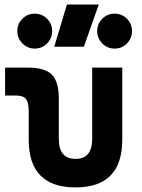

<svg xmlns="http://www.w3.org/2000/svg" viewBox="-20 -815 626 845"><path d="M312.5 9.8Q106.4 9.8 106.4 -200.2V-326.2Q106.4 -363.8 94.2 -379.2Q82 -394.5 51.8 -394.5H2.4V-517.6H100.1Q176.8 -517.6 207.8 -487.1Q238.8 -456.5 238.8 -380.9V-204.1Q238.8 -115.7 312.5 -115.7Q385.7 -115.7 385.7 -204.1V-517.6H518.1V-200.2Q518.1 9.8 312.5 9.8ZM218.8 -609.4 274.4 -794.9H414.6L349.1 -609.4ZM484.4 -601.1Q452.6 -601.1 430.2 -623.8Q407.7 -646.5 407.7 -678.2Q407.7 -710.4 430.2 -732.7Q452.6 -754.9 484.4 -754.9Q516.1 -754.9 538.6 -732.7Q561 -710.4 561 -678.2Q561 -646.5 538.6 -623.8Q516.1 -601.1 484.4 -601.1ZM132.8 -601.1Q101.6 -601.1 78.9 -623.8Q56.2 -646.5 56.2 -678.2Q56.2 -710.4 78.9 -732.7Q101.6 -754.9 132.8 -754.9Q164.6 -754.9 187 -732.7Q209.5 -710.4 209.5 -678.2Q209.5 -646.5 187 -623.8Q164.6 -601.1 132.8 -601.1Z"/></svg>

Font: Cascadia Mono PL
Style: Bold
Weight: 700
Monospace: yes
Designer: Aaron Bell
Foundry: Saja Typeworks
Version: Version 2404.023; ttfautohint (v1.8.4)